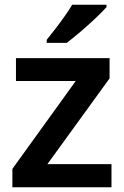

<svg xmlns="http://www.w3.org/2000/svg" viewBox="-20 -786 521 806"><path d="M448 0H32V-77L298 -446H47V-542H440V-457L179 -97H448ZM427 -756Q411 -738 380.5 -709Q350 -680 317 -652Q284 -624 260 -606H176V-619Q191 -637 211 -663Q231 -689 250.5 -716.5Q270 -744 283 -766H427Z"/></svg>

Font: Noto Sans Tamil SemiBold
Style: Regular
Weight: 600
Designer: Jelle Bosma - Monotype Design Team
Foundry: Monotype Imaging Inc.
Version: Version 2.004; ttfautohint (v1.8.4.7-5d5b)